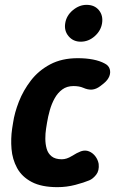

<svg xmlns="http://www.w3.org/2000/svg" viewBox="-20 -756 474 792"><path d="M217 16Q151 16 110.5 -5.5Q70 -27 50.5 -63Q31 -99 27.5 -141.5Q24 -184 30 -225L34 -250Q40 -291 58 -337Q76 -383 107.5 -424Q139 -465 187 -490.5Q235 -516 301 -516Q335 -516 363.5 -510.5Q392 -505 412 -494Q428 -486 432.5 -471.5Q437 -457 431 -441.5Q425 -426 408 -412L394 -401Q377 -388 360 -386.5Q343 -385 323 -394Q307 -401 283 -401Q256 -401 237 -387Q218 -373 205.5 -350.5Q193 -328 185.5 -301.5Q178 -275 174 -250L170 -225Q167 -206 167 -184Q167 -162 172.5 -142.5Q178 -123 193 -111Q208 -99 235 -99Q255 -99 276.5 -112.5Q298 -126 314 -132Q332 -138 347.5 -131.5Q363 -125 373.5 -111Q384 -97 387 -80Q390 -52 376.5 -35Q363 -18 348 -12Q327 -3 291 6.5Q255 16 217 16ZM249 -660Q254 -692 280.5 -714Q307 -736 337 -736Q370 -736 388 -714Q406 -692 401 -660Q396 -629 370.5 -606.5Q345 -584 313 -584Q282 -584 263 -606.5Q244 -629 249 -660Z"/></svg>

Font: Winky Sans SemiBold
Style: Italic
Weight: 600
Italic angle: -8.97852°
Designer: Simon Atzbach
Foundry: typofactur
Version: Version 1.205